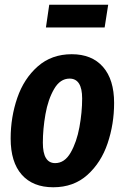

<svg xmlns="http://www.w3.org/2000/svg" viewBox="-20 -775 527 811"><path d="M25 -190Q25 -280 53 -361.5Q81 -443 139.5 -494.5Q198 -546 283 -546Q368 -546 415 -492.5Q462 -439 462 -340Q462 -251 434.5 -169.5Q407 -88 349 -36Q291 16 205 16Q119 16 72 -37Q25 -90 25 -190ZM327 -359Q327 -443 274 -443Q234 -443 208.5 -399Q183 -355 172 -292.5Q161 -230 161 -172Q161 -86 213 -86Q253 -86 278.5 -130.5Q304 -175 315.5 -238Q327 -301 327 -359ZM422 -659H174L188 -755H437Z"/></svg>

Font: Fira Sans Extra Condensed SemiBold
Style: Italic
Weight: 600
Width: 3
Italic angle: -8°
Designer: Carrois Corporate & Edenspiekermann AG
Foundry: Carrois Corporate GbR & Edenspiekermann AG
Version: Version 4.203